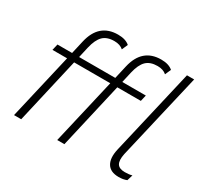

<svg xmlns="http://www.w3.org/2000/svg" viewBox="-151 -943 1225 1159"><g transform="rotate(30 461.0 -363.5)"><path d="M545 -575 528 -500H692L682 -457H518L413 0H363L469 -457H217L112 0H62L168 -457H66L76 -500H178L199 -592Q232 -735 364 -735Q417 -735 445 -710L427 -669Q404 -690 364 -690Q313 -690 285.5 -663Q258 -636 244 -575L227 -500H479L500 -592Q533 -735 665 -735Q718 -735 746 -710L728 -669Q705 -690 665 -690Q614 -690 586.5 -663Q559 -636 545 -575ZM756 -129Q746 -81 759.5 -58.5Q773 -36 813 -36Q842 -36 863 -42L851 -2Q828 8 795 8Q737 8 714.5 -29Q692 -66 707 -132L846 -730H896Z"/></g></svg>

Font: Elaine Sans Light
Style: Italic
Weight: 300
Italic angle: -13°
Designer: Wei Huang
Foundry: Wei Huang
Version: Version 2.001;December 24, 2019;FontCreator 12.0.0.2547 64-b